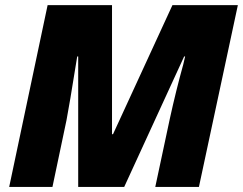

<svg xmlns="http://www.w3.org/2000/svg" viewBox="-20 -734 954 754"><path d="M287.1 0V-512.2H283.2Q250.5 -308.6 241.2 -262.2L186 0H16.1L167 -713.9H419.9V-207H423.8L657.2 -713.9H914.1L761.2 0H589.8L647 -268.1Q671.4 -379.4 699.7 -481L707 -512.2H703.1L467.8 0Z"/></svg>

Font: TypoPRO Open Sans
Style: Italic
Weight: 800
Italic angle: -12°
Foundry: Ascender Corporation
Version: Version 1.10